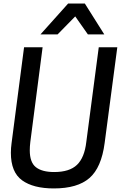

<svg xmlns="http://www.w3.org/2000/svg" viewBox="-20 -1045 687 1077"><path d="M565 -852ZM565 -852H473L402 -953L303 -852H207L362 -1025H456ZM282 12Q167 12 104 -33.5Q41 -79 41 -188Q41 -214 45 -243L115 -780H219L150 -248Q147 -223 147 -202Q147 -134 181.5 -107Q216 -80 284 -80Q370 -80 412 -120.5Q454 -161 464 -248L534 -780H638L567 -243Q549 -105 482 -46.5Q415 12 282 12Z"/></svg>

Font: Tanohe Sans Medium
Style: Italic
Weight: 500
Designer: Village Type and Design LLC & Cristiano Sobral
Foundry: Cooper Hewitt Smithsonian Design Museum
Version: Version 1.00;September 29, 2021;FontCreator 13.0.0.2655 64-b